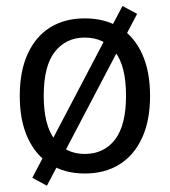

<svg xmlns="http://www.w3.org/2000/svg" viewBox="-20 -555 551 624"><path d="M255.5 8.9Q190.5 8.9 143.2 -20.9Q95.9 -50.8 70.1 -107Q44.2 -163.2 44.2 -243.4Q44.2 -323.6 70.1 -380.1Q95.9 -436.6 143.2 -465.9Q190.5 -495.3 255.5 -495.3Q321.2 -495.3 368.6 -465.9Q416 -436.6 441.8 -380.1Q467.7 -323.6 467.7 -243.4Q467.7 -163.2 441.8 -107Q416 -50.8 368.6 -20.9Q321.2 8.9 255.5 8.9ZM255.2 -54.7Q317.7 -54.7 353.6 -101.1Q389.6 -147.5 389.6 -243.9Q389.6 -340.8 353.7 -386.8Q317.9 -432.9 255.5 -432.9Q194.6 -432.9 158.3 -386.8Q122.1 -340.8 122.1 -243.9Q122.1 -147.5 158.2 -101.1Q194.3 -54.7 255.2 -54.7ZM132.5 48.6 85 22.9 378 -535.5 425.7 -510Z"/></svg>

Font: Nunito Sans 12pt ExtraLight SemiCondensed
Style: Regular
Weight: 200
Width: 4
Version: Version 3.101;gftools[0.9.27]